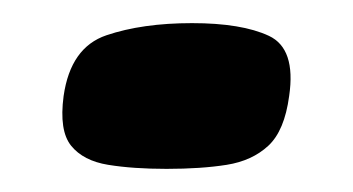

<svg xmlns="http://www.w3.org/2000/svg" viewBox="-20 -324 305 166"><path d="M35 -241Q41 -283 72 -293.5Q103 -304 146 -304Q189 -304 212.5 -293Q236 -282 230 -241Q226 -211 212 -198Q198 -185 176 -181.5Q154 -178 124 -178Q95 -178 73.5 -181.5Q52 -185 41.5 -198Q31 -211 35 -241Z"/></svg>

Font: Genos Thin Black
Style: Italic
Weight: 900
Italic angle: -8°
Version: Version 1.010